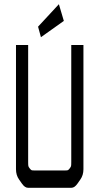

<svg xmlns="http://www.w3.org/2000/svg" viewBox="-20 -889 445 909"><path d="M317.4 -675.8H375V-87.9Q375 -59.6 360.4 -39.1L346.7 -19.5Q333 0 318.4 0H112.3Q97.7 0 84 -19.5L70.3 -39.1Q55.7 -59.6 55.7 -87.9V-675.8H113.3V-122.1Q113.3 -107.4 114.3 -103Q115.2 -98.6 120.6 -91.8Q126 -85 128.9 -83.5Q131.8 -82 142.6 -82H288.1Q298.8 -82 301.8 -83.5Q304.7 -85 310.1 -91.8Q315.4 -98.6 316.4 -103Q317.4 -107.4 317.4 -122.1ZM160.2 -762.7 258.8 -869.1 282.2 -790 173.8 -712.9Z"/></svg>

Font: Vancouver Drive
Style: Regular
Weight: 400
Designer: Valery Zaveryaev
Foundry: Cyreal (www.cyreal.org)
Version: Version 1.06